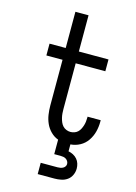

<svg xmlns="http://www.w3.org/2000/svg" viewBox="-140 -808 779 1101"><g transform="rotate(15 250.0 -257.5)"><path d="M198 220V153H298Q306 153 314 151.5Q322 150 329 146.5Q336 143 341 136Q346 129 346 121Q346 112 341.5 104.5Q337 97 330 92.5Q323 88 314.5 86.5Q306 85 298 85H260V-1Q235 -10 215.5 -29.5Q196 -49 185 -73.5Q174 -98 170 -125Q166 -152 166 -179V-450H70V-520H166V-735H244V-520H420V-450H244V-179Q244 -166 245 -153Q246 -140 249 -127.5Q252 -115 257 -103Q262 -91 270.5 -81.5Q279 -72 291.5 -67Q304 -62 316 -62Q328 -62 339.5 -66Q351 -70 359.5 -78Q368 -86 373.5 -97Q379 -108 382.5 -119Q386 -130 387.5 -142Q389 -154 389 -166V-172H467V-162Q467 -132 459.5 -103Q452 -74 435 -49Q418 -24 391.5 -9.5Q365 5 335 7V48Q350 51 363.5 58Q377 65 387 76.5Q397 88 401.5 102.5Q406 117 406 132Q406 152 397.5 170.5Q389 189 373 200.5Q357 212 337 216Q317 220 298 220Z"/></g></svg>

Font: Iosevka NFM
Style: Regular
Weight: 400
Monospace: yes
Designer: Belleve Invis
Foundry: Belleve Invis
Version: Version 29.0.4; ttfautohint (v1.8.4);Nerd Fonts 3.3.0